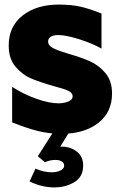

<svg xmlns="http://www.w3.org/2000/svg" viewBox="-20 -572 540 838"><path d="M236 -121Q194 -121 137 -141.5Q80 -162 33 -193V-38Q95 -13 144.5 -0.5Q194 12 248 12Q348 12 408.5 -35Q469 -82 469 -164Q469 -218 441 -252Q413 -286 374.5 -303.5Q336 -321 280 -337Q233 -351 211.5 -362Q190 -373 190 -391Q190 -404 201.5 -411.5Q213 -419 234 -419Q268 -419 325 -401Q382 -383 423 -360V-513Q368 -535 328.5 -543.5Q289 -552 236 -552Q140 -552 79 -504.5Q18 -457 18 -373Q18 -316 47.5 -281Q77 -246 116 -229.5Q155 -213 215 -196Q258 -185 277.5 -176Q297 -167 297 -152Q297 -136 277 -128.5Q257 -121 236 -121ZM285 0H215L145 110L176 136Q199 126 221 126Q239 126 249.5 132.5Q260 139 260 151Q260 165 243 172.5Q226 180 207 180Q171 180 135 164L109 220Q163 246 217 246Q266 246 304.5 223Q343 200 343 150Q343 111 315 89.5Q287 68 251 68H243Z"/></svg>

Font: Geom Black
Style: Bold
Weight: 900
Version: Version 1.102